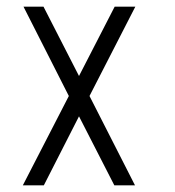

<svg xmlns="http://www.w3.org/2000/svg" viewBox="-20 -490 526 576"><path d="M324 -470H386L248.5 -202L385 66H323L217 -141L111.5 66H48.5L186.5 -202L50.5 -470H110.5L217 -262Z"/></svg>

Font: 3270 Nerd Font Mono SemCond
Style: Regular
Weight: 400
Monospace: yes
Version: Version 3.0.1;Nerd Fonts 3.1.1